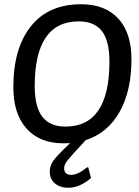

<svg xmlns="http://www.w3.org/2000/svg" viewBox="-20 -669 658 907"><path d="M304 218Q263 218 239 197Q215 176 215 141Q215 114 232.5 89.5Q250 65 311 7Q301 8 279 8Q168 8 105.5 -61.5Q43 -131 43 -257Q43 -441 126 -545Q209 -649 363 -649Q476 -649 538.5 -581.5Q601 -514 601 -389Q601 -240 545 -140.5Q489 -41 385 -7Q315 68 299 88.5Q283 109 283 125Q283 157 316 157Q348 157 392 121L397 122L410 172Q356 218 304 218ZM352 -568Q144 -568 144 -262Q144 -165 179.5 -118Q215 -71 289 -71Q497 -71 497 -379Q497 -476 461.5 -522Q426 -568 352 -568Z"/></svg>

Font: Alegreya Sans Medium
Style: Italic
Weight: 500
Italic angle: -7°
Designer: Juan Pablo del Peral
Foundry: Huerta Tipografica
Version: Version 2.007